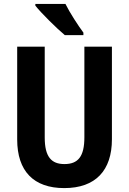

<svg xmlns="http://www.w3.org/2000/svg" viewBox="-20 -953 660 983"><path d="M315 -933H161V-924C190 -887 272 -806 312 -773H407V-786C382 -819 336 -890 315 -933ZM553 -240V-714H412V-250C412 -152 380 -113 310 -113C243 -113 209 -150 209 -249V-714H68V-239C68 -77 152 10 309 10C470 10 553 -81 553 -240Z"/></svg>

Font: Noto Sans Armenian Condensed
Style: Bold
Weight: 700
Width: 3
Designer: Monotype Design Team
Foundry: Monotype Imaging Inc.
Version: Version 2.008